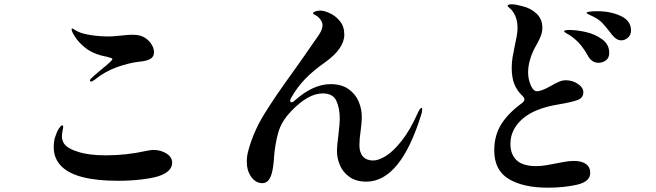

<svg xmlns="http://www.w3.org/2000/svg" viewBox="-20 -840 3040 890"><path d="M397 -466Q397 -471 403 -477Q414 -488 450 -518Q501 -559 501 -566Q501 -569 495 -571Q489 -573 483.5 -574.5Q478 -576 475 -577Q463 -579 448 -583Q402 -596 372.5 -620.5Q343 -645 327 -671Q312 -694 312 -703Q312 -708 314 -708Q316 -708 323 -704Q335 -696 345 -692Q364 -683 403 -677Q442 -671 486 -671Q502 -671 540 -675Q578 -679 594 -679Q614 -679 629 -675Q657 -667 675.5 -644Q694 -621 694 -598Q694 -577 677 -567Q660 -557 626 -554Q580 -549 524 -529.5Q468 -510 417 -469Q407 -462 402 -462Q397 -462 397 -466ZM266 -68Q229 -104 229 -158Q229 -188 237 -209Q244 -231 253.5 -245Q263 -259 268 -259Q273 -259 273 -251Q273 -247 270 -233Q267 -219 267 -209Q267 -182 285 -165Q303 -148 343 -136Q391 -120 471 -120Q566 -120 655 -140Q677 -145 692 -145Q725 -145 751.5 -128.5Q778 -112 778 -86Q778 -44 714 -23Q685 -14 634.5 -8Q584 -2 527 -2Q333 -2 266 -68Z M1937 -332Q1937 -320 1932 -307Q1836 2 1678 2Q1631 2 1600.5 -19.5Q1570 -41 1556 -73.5Q1542 -106 1542 -139Q1542 -168 1549 -217Q1555 -271 1555 -288Q1555 -339 1539 -373Q1523 -407 1476 -407Q1409 -407 1332 -327Q1285 -279 1270 -226Q1255 -173 1250 -109Q1250 -99 1248 -83Q1243 -35 1230.5 -13Q1218 9 1196 9Q1166 9 1145 -19.5Q1124 -48 1124 -91Q1124 -114 1130 -138Q1153 -225 1201 -304.5Q1249 -384 1339 -508Q1390 -579 1444 -658Q1446 -661 1455.5 -674.5Q1465 -688 1470 -700Q1475 -712 1475 -723Q1475 -736 1467 -747Q1456 -763 1443.5 -769Q1431 -775 1431 -778Q1431 -783 1441.5 -787Q1452 -791 1465 -791Q1482 -791 1508.5 -779Q1535 -767 1555.5 -742Q1576 -717 1576 -680Q1576 -615 1488 -552Q1431 -512 1394.5 -474Q1358 -436 1331 -389L1329 -385Q1325 -378 1325 -373Q1325 -370 1327 -368Q1329 -366 1331 -366Q1338 -366 1345 -373Q1431 -450 1512 -450Q1563 -450 1595.5 -427Q1628 -404 1642.5 -369.5Q1657 -335 1657 -299Q1657 -281 1655 -262Q1653 -243 1652 -236Q1646 -196 1646 -167Q1646 -133 1662.5 -114.5Q1679 -96 1710 -96Q1735 -96 1769.5 -117.5Q1804 -139 1842.5 -188Q1881 -237 1915 -313Q1927 -340 1934 -340Q1937 -340 1937 -332Z M2271 -143Q2271 -212 2303.5 -264Q2336 -316 2402 -364Q2411 -372 2411 -379Q2411 -386 2403 -394Q2376 -420 2364 -450.5Q2352 -481 2352 -525Q2352 -551 2356 -574.5Q2360 -598 2367 -632Q2372 -653 2375.5 -673.5Q2379 -694 2379 -710Q2379 -760 2353 -792Q2348 -798 2340.5 -804Q2333 -810 2333 -813Q2333 -820 2352 -820Q2370 -820 2399 -812Q2439 -803 2466.5 -777.5Q2494 -752 2494 -712Q2494 -693 2488 -676.5Q2482 -660 2469 -636Q2465 -630 2459 -618Q2445 -592 2436.5 -562Q2428 -532 2428 -504Q2428 -474 2440 -445.5Q2452 -417 2469 -417Q2490 -417 2534 -442Q2556 -455 2572 -461.5Q2588 -468 2602 -468Q2634 -468 2659 -451Q2684 -434 2684 -412Q2684 -387 2659 -377Q2634 -367 2569 -356Q2458 -338 2402 -289Q2346 -240 2346 -173Q2346 -124 2375 -97Q2404 -70 2465 -70Q2487 -70 2512 -74Q2537 -78 2560 -83Q2567 -84 2592 -89Q2617 -94 2640 -94Q2677 -94 2696.5 -79.5Q2716 -65 2716 -39Q2716 2 2655.5 16Q2595 30 2519 30Q2405 30 2338 -10.5Q2271 -51 2271 -143ZM2817 -679Q2787 -718 2771.5 -734Q2756 -750 2732 -762Q2721 -768 2710 -772.5Q2699 -777 2699 -780Q2700 -788 2750 -788Q2810 -788 2857.5 -766Q2905 -744 2905 -699Q2905 -678 2891 -665.5Q2877 -653 2860 -653Q2848 -653 2837 -660Q2826 -667 2817 -679ZM2706 -580Q2687 -614 2667.5 -636.5Q2648 -659 2619 -678Q2612 -682 2603.5 -687Q2595 -692 2595 -695Q2595 -701 2620 -701Q2653 -701 2695.5 -691.5Q2738 -682 2771 -658Q2804 -634 2804 -595Q2804 -571 2788.5 -560Q2773 -549 2754 -549Q2739 -549 2726.5 -557Q2714 -565 2706 -580Z"/></svg>

Font: Shippori Mincho B1
Style: Bold
Weight: 700
Designer: FONTDASU
Foundry: FONTDASU / Google Inc. / but / Adobe
Version: Version 3.110; ttfautohint (v1.8.3)